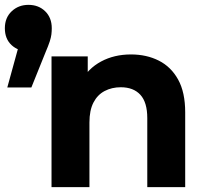

<svg xmlns="http://www.w3.org/2000/svg" viewBox="-38 -770 850 790"><path d="M-8 -410 58 -650 80 -559Q37 -559 9.5 -584.5Q-18 -610 -18 -654Q-18 -697 10 -723.5Q38 -750 79 -750Q121 -750 148 -723.5Q175 -697 175 -654Q175 -641 173.5 -628.5Q172 -616 166.5 -599Q161 -582 149 -554L91 -410ZM174 0V-538H323V-389L295 -434Q324 -488 378 -517Q432 -546 501 -546Q565 -546 615.5 -520.5Q666 -495 695 -442.5Q724 -390 724 -308V0H568V-284Q568 -349 539.5 -380Q511 -411 459 -411Q422 -411 392.5 -395.5Q363 -380 346.5 -348Q330 -316 330 -266V0Z"/></svg>

Font: Montserrat Thin
Style: Bold
Weight: 700
Version: Version 9.000